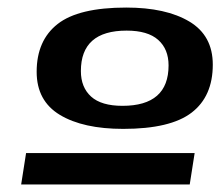

<svg xmlns="http://www.w3.org/2000/svg" viewBox="-20 -705 583 508"><path d="M314 -685Q419 -685 481 -648Q543 -611 543 -534Q543 -450 487 -407Q431 -364 306 -364Q200 -364 138.5 -401Q77 -438 77 -515Q77 -598 132.5 -641.5Q188 -685 314 -685ZM315 -624Q194 -624 194 -517Q194 -474 221 -449.5Q248 -425 304 -425Q426 -425 426 -532Q426 -575 398.5 -599.5Q371 -624 315 -624ZM36 -217 49 -300H495L482 -217Z"/></svg>

Font: Georama ExtraExtended SemiBold
Style: Italic
Weight: 600
Width: 8
Italic angle: -9°
Designer: Jean-Baptiste Levee
Foundry: Production Type
Version: Version 1.000